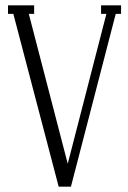

<svg xmlns="http://www.w3.org/2000/svg" viewBox="-20 -700 479 720"><path d="M359 -680H434V-648H414L246 0H200L30 -648H10V-680H108V-648H88L234 -86L379 -648H359Z"/></svg>

Font: Margherita Variable
Style: Regular
Weight: 400
Designer: James Puckett
Foundry: Dunwich Type Founders
Version: Version 1.008